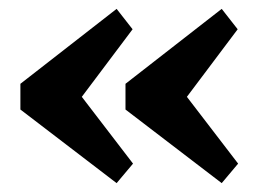

<svg xmlns="http://www.w3.org/2000/svg" viewBox="-20 -440 586 433"><path d="M26 -251 243 -420 279 -374 155 -209V-234L280 -71L243 -27L26 -193ZM263 -251 480 -420 516 -374 392 -209V-234L517 -71L480 -27L263 -193Z"/></svg>

Font: Rasa
Style: Regular
Weight: 400
Designer: Anna Giedrys (Yrsa+Rasa design), David Brezina (Yrsa art-direction, Rasa art-direction, design)
Foundry: Rosetta Type Foundry
Version: Version 2.004